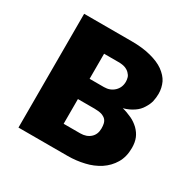

<svg xmlns="http://www.w3.org/2000/svg" viewBox="-123 -639 754 758"><g transform="rotate(30 254.0 -259.5)"><path d="M199.7 -102.1H275.4Q303.7 -102.1 321.3 -118.2Q338.4 -133.8 338.4 -160.6Q338.4 -173.3 336.4 -181.6Q334 -192.4 327.6 -199.2Q321.3 -206.1 308.1 -210.9Q294.9 -214.8 275.4 -214.8H199.7ZM265.1 -421.4H199.7V-307.1H265.1Q293 -307.1 311.5 -324.7Q329.6 -342.3 329.6 -368.7Q329.6 -377.9 326.7 -387.7Q324.2 -396 315.9 -404.3Q308.6 -412.1 295.9 -417Q283.7 -421.4 265.1 -421.4ZM52.7 -518.6H269.5Q318.8 -518.6 356.4 -508.8Q394.5 -499 418 -482.4Q443.4 -463.9 454.1 -442.4Q465.3 -418.5 465.3 -391.6Q465.3 -375.5 461.4 -356.9Q457.5 -340.8 446.3 -323.2Q435.5 -305.2 418 -293.5Q397.9 -279.3 371.1 -272Q390.6 -267.6 415 -256.3Q433.6 -247.6 450.2 -231.9Q465.8 -216.3 473.1 -198.7Q481 -179.7 481 -154.3Q481 -113.3 463.4 -84Q446.3 -55.2 417.5 -36.1Q387.2 -16.6 352.1 -8.8Q315.4 0 276.4 0H52.7Z"/></g></svg>

Font: Lato-ExtraBold
Style: Regular
Weight: 500
Designer: Lukasz Dziedzic with Adam Twardoch and Botio Nikoltchev
Foundry: tyPoland Lukasz Dziedzic
Version: ""